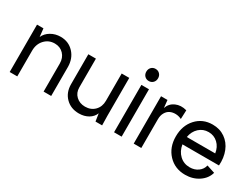

<svg xmlns="http://www.w3.org/2000/svg" viewBox="-57 -1217 2295 1755"><g transform="rotate(30 1090.5 -340.0)"><path d="M64 0V-500H131.8L141.1 -414.1Q161.1 -459 206.8 -485.6Q252.4 -512.2 308.1 -512.2Q392.6 -512.2 447.3 -453.4Q502 -394.5 502 -304.2V0H421.9V-295.9Q421.9 -356 385.5 -394Q349.1 -432.1 292 -432.1Q228.5 -432.1 186.3 -386.7Q144 -341.3 144 -272V0Z M799.8 12.2Q714.4 12.2 659.9 -42.5Q605.5 -97.2 605.5 -184.1V-500H685.5V-195.8Q685.5 -140.6 722.9 -105.2Q760.3 -69.8 817.9 -69.8Q879.4 -69.8 918.5 -109.6Q957.5 -149.4 957.5 -211.9V-500H1037.6V-100.1L1039.6 0H969.7L957.5 -80.1Q940.9 -37.6 898.7 -12.7Q856.4 12.2 799.8 12.2Z M1165.5 -500H1245.6V0H1165.5ZM1250 -582Q1232.4 -564 1205.6 -564Q1178.7 -564 1161.1 -582Q1143.6 -600.1 1143.6 -627.9Q1143.6 -655.8 1161.1 -673.8Q1178.7 -691.9 1205.6 -691.9Q1232.4 -691.9 1250 -673.8Q1267.6 -655.8 1267.6 -627.9Q1267.6 -600.1 1250 -582Z M1373 0V-500H1440.9L1449.2 -419.9Q1467.8 -475.1 1520.3 -498.5Q1572.8 -522 1637.2 -503.9L1633.3 -410.2Q1603 -425.3 1571.3 -426Q1539.6 -426.8 1513.2 -414.6Q1486.8 -402.3 1470 -373.5Q1453.1 -344.7 1453.1 -304.2V0Z M1920.9 12.2Q1812.5 12.2 1742.9 -61.5Q1673.3 -135.3 1673.3 -250Q1673.3 -364.7 1740.7 -438.5Q1808.1 -512.2 1913.1 -512.2Q1988.3 -512.2 2044.2 -473.4Q2100.1 -434.6 2127 -367.4Q2153.8 -300.3 2147.9 -216.8H1762.2Q1772.9 -149.9 1816.7 -108.9Q1860.4 -67.9 1923.3 -67.9Q1974.1 -67.9 2011 -94.7Q2047.9 -121.6 2057.1 -164.1L2143.1 -136.2Q2125 -70.3 2063.5 -29.1Q2002 12.2 1920.9 12.2ZM1763.2 -294.9H2063Q2053.7 -357.9 2012.9 -396Q1972.2 -434.1 1915 -434.1Q1856.4 -434.1 1815.2 -395.8Q1773.9 -357.4 1763.2 -294.9Z"/></g></svg>

Font: Apfel Grotezk
Style: Regular
Weight: 400
Designer: Luigi Gorlero
Foundry: © 2023, Luigi Gorlero & Collletttivo
Version: Version 2.000;Glyphs 3.2 (3217)